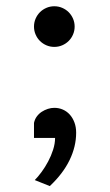

<svg xmlns="http://www.w3.org/2000/svg" viewBox="-20 -472 357 623"><path d="M90.3 -73.2Q92.8 -85 99.4 -94Q106 -103 115.2 -109.1Q124.5 -115.2 135.3 -118.7Q146 -122.1 156.2 -122.1Q170.9 -122.1 183.8 -116.5Q196.8 -110.8 206.3 -100.3Q215.8 -89.8 221.4 -75Q227.1 -60.1 227.1 -41.5Q227.1 3.4 205.8 47.4Q184.6 91.3 141.6 131.8L92.8 112.3Q103.5 101.6 115 85.9Q126.5 70.3 136.2 52Q146 33.7 152.3 13.9Q158.7 -5.9 158.7 -24.4H90.3ZM90.3 -385.7Q90.3 -399.4 95.5 -411.4Q100.6 -423.3 109.6 -432.4Q118.7 -441.4 130.6 -446.5Q142.6 -451.7 156.2 -451.7Q169.9 -451.7 181.9 -446.5Q193.8 -441.4 202.9 -432.4Q211.9 -423.3 217 -411.4Q222.2 -399.4 222.2 -385.7Q222.2 -372.1 217 -360.1Q211.9 -348.1 202.9 -339.1Q193.8 -330.1 181.9 -325Q169.9 -319.8 156.2 -319.8Q142.6 -319.8 130.6 -325Q118.7 -330.1 109.6 -339.1Q100.6 -348.1 95.5 -360.1Q90.3 -372.1 90.3 -385.7Z"/></svg>

Font: Andika Phon
Style: Regular
Weight: 400
Designer: Victor Gaultney, Annie Olsen, Julie Remington, Don Collingsworth, Eric Hays, Becca Hirsbrunner
Foundry: SIL International
Version: Version 5.000